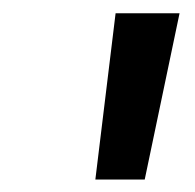

<svg xmlns="http://www.w3.org/2000/svg" viewBox="-20 -748 300 296"><path d="M127 -471.2 158.2 -727.5H256.8L203.1 -471.2Z"/></svg>

Font: Inter Display Medium
Style: Italic
Weight: 500
Italic angle: -9.39999°
Designer: Rasmus Andersson
Foundry: rsms
Version: Version 4.000;git-a52131595